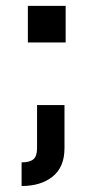

<svg xmlns="http://www.w3.org/2000/svg" viewBox="-20 -485 318 658"><path d="M75.5 -465H205V-339.5H75.5ZM107 -125H201V23Q201 87 160.8 119.8Q120.5 152.5 54 152.5V71.5Q81.5 71.5 94.2 61Q107 50.5 107 23Z"/></svg>

Font: Hepta Slab Medium
Style: Regular
Weight: 500
Designer: Michael LaGattuta
Foundry: Michael LaGattuta
Version: Version 1.102